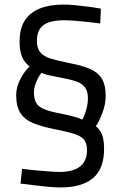

<svg xmlns="http://www.w3.org/2000/svg" viewBox="-20 -671 540 843"><path d="M245 152Q222 152 190 149Q158 146 126 142Q94 138 70 135L77 70Q91 72 108 74Q125 76 143.5 77.5Q162 79 179.5 80.5Q197 82 213 83Q229 84 241 84Q300 84 331 60.5Q362 37 362 -12Q362 -44 347 -60Q332 -76 300.5 -85Q269 -94 219 -104Q163 -115 125.5 -130.5Q88 -146 69.5 -175Q51 -204 51 -253Q51 -290 70.5 -326Q90 -362 110 -379Q96 -390 86 -404.5Q76 -419 71 -440Q66 -461 66 -490Q66 -545 88.5 -580.5Q111 -616 154.5 -633.5Q198 -651 259 -651Q283 -651 313 -648Q343 -645 372.5 -641Q402 -637 423 -633L420 -568Q396 -571 366 -574.5Q336 -578 308.5 -580Q281 -582 263 -582Q199 -582 170.5 -560.5Q142 -539 142 -492Q142 -459 157 -441Q172 -423 203.5 -413.5Q235 -404 284 -394Q339 -384 374 -369Q409 -354 426.5 -326.5Q444 -299 444 -249Q444 -215 430.5 -178Q417 -141 401 -117Q413 -107 421 -94Q429 -81 433 -62.5Q437 -44 437 -17Q437 26 425 58Q413 90 389 110.5Q365 131 329 141.5Q293 152 245 152ZM341 -146Q350 -160 358 -187Q366 -214 366 -239Q366 -270 353.5 -287Q341 -304 316 -313Q291 -322 252 -329Q224 -334 200 -339.5Q176 -345 162 -351Q151 -338 140 -313Q129 -288 129 -265Q129 -220 155 -202Q181 -184 239 -174Q260 -170 278.5 -165.5Q297 -161 313 -156.5Q329 -152 341 -146Z"/></svg>

Font: Cairo Play
Style: Regular
Weight: 400
Designer: Mohamed Gaber, Accademia di Belle Arti di Urbino
Foundry: Kief Type Foundry, Accademia di Belle Arti di Urbino
Version: Version 3.119